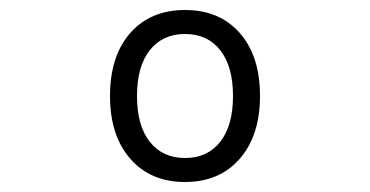

<svg xmlns="http://www.w3.org/2000/svg" viewBox="-20 -836 740 384"><path d="M350 -472Q281 -472 240.5 -518.5Q200 -565 200 -644Q200 -724 240.5 -770Q281 -816 350 -816Q419 -816 459.5 -770Q500 -724 500 -644Q500 -565 459.5 -518.5Q419 -472 350 -472ZM350 -520Q395 -520 420.5 -552.5Q446 -585 446 -644Q446 -703 420.5 -735.5Q395 -768 350 -768Q305 -768 279.5 -735.5Q254 -703 254 -644Q254 -585 279.5 -552.5Q305 -520 350 -520Z"/></svg>

Font: Martian Mono SemiExpanded ExtraLight
Style: Regular
Weight: 250
Monospace: yes
Version: Version 0.930